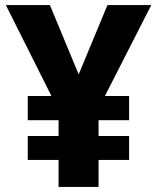

<svg xmlns="http://www.w3.org/2000/svg" viewBox="-20 -734 618 754"><path d="M289 -442 176 -714H3L182 -357H89V-262H210V-200H89V-106H210V0H367V-106H487V-200H367V-262H487V-357H392L574 -714H402Z"/></svg>

Font: Noto Sans Arabic UI XBd
Style: Regular
Weight: 800
Designer: Monotype Design Team, Nadine Chahine and Nizar Qandah
Foundry: Monotype Imaging Inc.
Version: Version 2.010